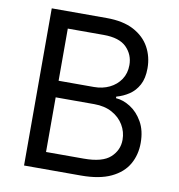

<svg xmlns="http://www.w3.org/2000/svg" viewBox="-81 -801 814 875"><g transform="rotate(10 325.5 -363.5)"><path d="M88.1 0V-727.3H342.3Q418.3 -727.3 467.7 -701.2Q517 -675.1 541.2 -631.2Q565.3 -587.4 565.3 -534.1Q565.3 -487.2 548.8 -456.7Q532.3 -426.1 505.5 -408.4Q478.7 -390.6 447.4 -382.1V-375Q480.8 -372.9 514.6 -351.6Q548.3 -330.3 571 -290.5Q593.8 -250.7 593.8 -193.2Q593.8 -138.5 568.9 -94.8Q544 -51.1 490.4 -25.6Q436.8 0 350.9 0ZM176.1 -78.1H350.9Q437.1 -78.1 473.5 -111.7Q509.9 -145.2 509.9 -193.2Q509.9 -230.1 491.1 -261.5Q472.3 -293 437.5 -312Q402.7 -331 355.1 -331H176.1ZM176.1 -407.7H339.5Q379.3 -407.7 411.4 -423.3Q443.5 -438.9 462.5 -467.3Q481.5 -495.7 481.5 -534.1Q481.5 -582 448.2 -615.6Q414.8 -649.1 342.3 -649.1H176.1Z"/></g></svg>

Font: InterMG
Style: Regular
Weight: 400
Designer: Rasmus Andersson
Foundry: rsms
Version: Version 3.019;December 26, 2023;FontCreator 15.0.0.2955 64-b